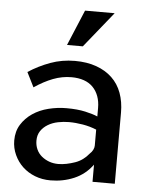

<svg xmlns="http://www.w3.org/2000/svg" viewBox="-54 -805 669 859"><g transform="rotate(5 280.5 -375.0)"><path d="M393 0V-77Q360 -32 310.5 -11Q261 10 205 10Q167 10 135 -2.5Q103 -15 79.5 -37Q56 -59 42 -89.5Q28 -120 28 -154Q28 -195 47 -225.5Q66 -256 97 -277Q128 -298 168 -308Q208 -318 249 -318Q298 -318 333.5 -310Q369 -302 389 -293V-331Q389 -360 380.5 -383.5Q372 -407 355.5 -424Q339 -441 314.5 -449.5Q290 -458 259 -458Q217 -458 176.5 -442.5Q136 -427 93 -398L60 -464Q106 -494 158 -513Q210 -532 268 -532Q322 -532 364 -517Q406 -502 435 -474.5Q464 -447 478.5 -407.5Q493 -368 493 -320V0ZM369 -124Q379 -133 384 -143Q389 -153 389 -162V-234Q360 -246 327.5 -251.5Q295 -257 265 -257Q241 -257 216 -252Q191 -247 171 -235Q151 -223 139 -205Q127 -187 127 -162Q127 -141 135 -123Q143 -105 158 -92.5Q173 -80 192 -73Q211 -66 233 -66Q251 -66 270.5 -70Q290 -74 308.5 -80.5Q327 -87 342.5 -98.5Q358 -110 369 -124ZM297 -600H226L293 -760H426Z"/></g></svg>

Font: Rising Sun Medium
Style: Regular
Weight: 500
Designer: Matt McInerney, Pablo Impallari, Rodrigo Fuenzalida (Raleway font), Stephen Hutchings (Greek), Cristiano Sobral (main ch
Foundry: The Rising Sun Project Authors
Version: Version 4.327; ttfautohint (v1.8.4.7-5d5b-dirty)